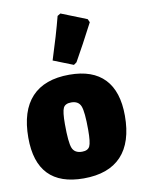

<svg xmlns="http://www.w3.org/2000/svg" viewBox="-88 -838 675 910"><g transform="rotate(-10 249.5 -382.5)"><path d="M252 -768 267 -777 390 -728 397 -712Q343 -608 302 -536L288 -526L192 -564Q229 -679 252 -768ZM258 -484Q370 -484 427 -424Q484 -364 484 -247Q484 -119 422.5 -53.5Q361 12 241 12Q15 12 15 -223Q15 -352 76.5 -418Q138 -484 258 -484ZM244 -353Q215 -353 206 -334.5Q197 -316 197 -257Q197 -169 208 -141.5Q219 -114 255 -114Q283 -114 292 -132.5Q301 -151 301 -211Q301 -298 290 -325.5Q279 -353 244 -353Z"/></g></svg>

Font: Alegreya Sans Black
Style: Regular
Weight: 900
Designer: Juan Pablo del Peral
Foundry: Huerta Tipografica
Version: Version 2.007